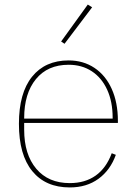

<svg xmlns="http://www.w3.org/2000/svg" viewBox="-20 -809 600 842"><path d="M384 -777 263 -617 248 -627 365 -789ZM63 -266Q63 -401 120.5 -472.5Q178 -544 281 -544Q345 -544 394 -511.5Q443 -479 470 -419Q497 -359 497 -279V-270H86V-240Q86 -132 139 -69Q192 -6 286 -6Q353 -6 399.5 -39Q446 -72 470 -137L488 -130Q464 -63 412 -25Q360 13 286 13Q180 13 121.5 -58.5Q63 -130 63 -266ZM86 -289H474V-293Q474 -363 450 -415.5Q426 -468 382.5 -496.5Q339 -525 281 -525Q189 -525 137.5 -462Q86 -399 86 -291Z"/></svg>

Font: IBM Plex Sans JP Thin
Style: Regular
Weight: 100
Designer: Mike Abbink; Paul van der Laan; Pieter van Rosmalen; Wujin Sim; Yejin Wi; Jinhee Kim; Boomi Park; Yona Kim; Kichan Ma
Foundry: Sandoll Inc.
Version: Version 1.001